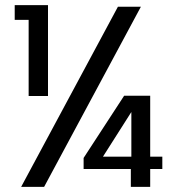

<svg xmlns="http://www.w3.org/2000/svg" viewBox="-20 -724 686 744"><path d="M437 -698 62 0H151L526 -698ZM37 -647H91V-352H166V-704H37ZM304 -69H487V0H562V-69H609V-117H562V-353H461L304 -112ZM379 -117 489 -290V-117Z"/></svg>

Font: Malmofest
Style: Regular
Weight: 400
Designer: Jonny Pinhorn (Poppins), Kolossal
Version: Version 1.004;Glyphs 3.1.2 (3151)